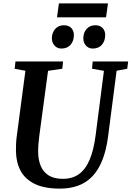

<svg xmlns="http://www.w3.org/2000/svg" viewBox="-20 -1107 779 1137"><path d="M670.5 -688 621 -306Q610.5 -221.5 587 -161.2Q563.5 -101 527.5 -63.2Q491.5 -25.5 443.2 -7.8Q395 10 335 10Q242.5 10 185.5 -18Q128.5 -46 102 -95.8Q75.5 -145.5 74.5 -211Q74.5 -229.5 75 -249.8Q75.5 -270 78 -291L130.5 -688L67 -699.5L71.5 -743H353.5L349 -700L264.5 -687.5L212.5 -301Q209 -273.5 207.2 -249Q205.5 -224.5 206 -205Q206.5 -159.5 221.5 -123.8Q236.5 -88 268.5 -68Q300.5 -48 352 -48Q409.5 -48 448.5 -76.5Q487.5 -105 511.5 -162.8Q535.5 -220.5 546.5 -307.5L595.5 -687.5L525 -700L529 -743H739L733.5 -700ZM343.5 -819.5Q319 -819.5 303 -837.2Q287 -855 287 -881.5Q288 -915 307.5 -936.2Q327 -957.5 358 -957.5Q387.5 -957.5 402.8 -940.5Q418 -923.5 417.5 -898.5Q417 -864 397.8 -841.8Q378.5 -819.5 343.5 -819.5ZM529.5 -819.5Q504.5 -819.5 488.8 -837.2Q473 -855 473.5 -881.5Q474 -915 493.5 -936.2Q513 -957.5 544 -957.5Q573 -957.5 588.2 -940.5Q603.5 -923.5 603 -898.5Q602.5 -864 583.2 -841.8Q564 -819.5 529.5 -819.5ZM329 -1087H619.5L608 -1004.5H317.5Z"/></svg>

Font: Merriweather 36pt SemiBold
Style: Italic
Weight: 600
Italic angle: -7.8°
Version: Version 2.101